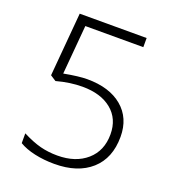

<svg xmlns="http://www.w3.org/2000/svg" viewBox="-132 -815 835 927"><g transform="rotate(20 285.5 -352.0)"><path d="M69.8 -30.8V-81.1Q122.6 -54.2 163.6 -43.7Q204.6 -33.2 251 -33.2Q344.7 -33.2 401.4 -82.8Q458 -132.3 458 -216.8Q458 -296.4 402.8 -341.8Q347.7 -387.2 252.9 -387.2Q189.5 -387.2 120.1 -368.2L90.8 -387.2L119.1 -713.9H462.9V-667H165L143.1 -415Q219.2 -429.2 262.2 -429.2Q376.5 -429.2 442.1 -374Q507.8 -318.8 507.8 -222.2Q507.8 -112.3 439.5 -51.3Q371.1 9.8 251 9.8Q197.8 9.8 149.9 -0.7Q102.1 -11.2 69.8 -30.8Z"/></g></svg>

Font: Open Sans Light
Style: Regular
Weight: 300
Foundry: Ascender Corporation
Version: Version 1.10